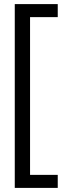

<svg xmlns="http://www.w3.org/2000/svg" viewBox="-20 -708 366 936"><path d="M261.5 208H52V-688H261.5V-624.5H126.5V144.5H261.5Z"/></svg>

Font: Lucymar Sans
Style: Regular
Weight: 400
Foundry: The League of Moveable Type (original font) / Main changes by Cristiano Sobral with portions from Mirco Monsees
Version: Version 2.001;August 30, 2020;FontCreator 13.0.0.2681 64-bit